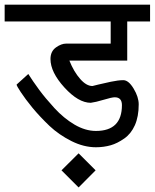

<svg xmlns="http://www.w3.org/2000/svg" viewBox="-30 -633 671 833"><path d="M311 32.2 384.8 106 311 180.2 236.8 106ZM189 -377Q189 -410.6 213.4 -427.7Q236.3 -443.8 256.8 -443.8H450.2V-540H-9.8V-612.8H621.1V-540H522V-370.1H271Q290.5 -321.3 317.9 -290.5Q344.7 -259.8 371.1 -259.8Q372.1 -259.8 396.5 -266.1Q414.1 -270.5 450.7 -278.3Q483.4 -285.2 504.9 -285.2Q527.8 -285.2 549.8 -248.5Q571.8 -211.9 571.8 -180.2Q571.8 -127.4 555.2 -89.8Q538.6 -52.7 509.3 -32.2Q478.5 -10.7 450.7 -2.9Q419.9 5.9 386.2 5.9Q333.5 5.9 279.8 -21Q225.6 -48.3 185.1 -86.4Q143.1 -126.5 110.8 -165.5Q79.6 -203.6 60.1 -233.4Q42 -260.7 42 -266.1L92.8 -312Q110.8 -283.2 140.1 -243.2Q166 -208 206.1 -164.1Q247.1 -119.6 293.5 -92.3Q340.3 -64.9 386.2 -64.9Q499 -64.9 499 -176.8Q499 -210.9 467.8 -210.9Q455.1 -210.9 419.9 -200.2Q384.3 -189.5 363.8 -187Q310.1 -187 249.5 -253.4Q189 -319.8 189 -377Z"/></svg>

Font: Miedinger*
Style: Book
Weight: 400
Version: Version 001.000